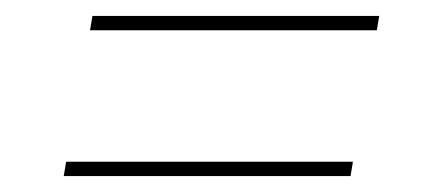

<svg xmlns="http://www.w3.org/2000/svg" viewBox="-20 -415 540 241"><path d="M93 -377 96 -395H456L453 -377ZM60 -194 63 -212H423L420 -194Z"/></svg>

Font: DM Sans 18pt Thin
Style: Italic
Weight: 250
Italic angle: -10°
Designer: Colophon Foundry, Jonny Pinhorn
Foundry: Colophon Foundry
Version: Version 4.004;gftools[0.9.30]